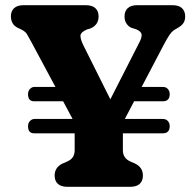

<svg xmlns="http://www.w3.org/2000/svg" viewBox="-20 -720 756 740"><path d="M433.4 -208.6 299.7 -187 101 -557.8Q90.1 -578 83.9 -588.3Q77.6 -598.5 62.6 -606.1L48.2 -613Q34.5 -619.5 28.3 -631.1Q22 -642.6 22 -656.8Q22 -676.8 34.1 -688.4Q46.2 -700 71.4 -700H310Q335.4 -700 347.7 -688.4Q360 -676.8 360 -656.8Q360 -623.6 328.2 -610.2L315.5 -606.6Q291.2 -596.2 290.2 -583.1Q289.2 -569.9 301.5 -545L434 -279.7L354 -236.5L517.2 -556.8Q527.4 -576.1 525.7 -587.6Q524 -599 505.2 -607L485.4 -613.2Q474.8 -618.2 467.4 -629.3Q460 -640.4 460 -656.8Q460 -676.8 472.1 -688.4Q484.2 -700 509.4 -700H644.3Q669.6 -700 681.6 -688.4Q693.7 -676.7 693.7 -656.8Q693.7 -641.9 687.5 -632.1Q681.4 -622.3 667.9 -614.2L661.1 -610Q653.7 -606.1 647.1 -601.2Q640.6 -596.3 632.4 -584.2Q624.2 -572.1 610.3 -545.8ZM267.8 -269.8H453.6V-140.6Q453.6 -126.3 460.5 -115.2Q467.5 -104.2 482.6 -97.4L500.6 -89.6Q530.8 -74.8 530.8 -43.2Q530.8 -23.2 518.7 -11.6Q506.7 0 481.4 0H240Q214.8 0 202.7 -11.6Q190.6 -23.2 190.6 -43.2Q190.6 -74.8 220.8 -89.6L238.8 -97.4Q255.9 -105 261.9 -116.4Q267.8 -127.9 267.8 -140.6ZM88 -233.9Q88 -245.5 95.4 -253.5Q102.8 -261.5 113 -261.5H607.6Q619.7 -261.5 626.9 -253.6Q634.1 -245.6 634.1 -234Q634.1 -206.2 607.6 -206.2H111.5Q88 -206.2 88 -233.9ZM450.8 -329.6 473.3 -385H607.6Q619.7 -385 626.9 -377Q634.1 -368.9 634.1 -357.3Q634.1 -329.6 607.6 -329.6ZM88 -357.3Q88 -368.9 95.4 -377Q102.8 -385 113 -385H310L336 -329.6H111.5Q88 -329.6 88 -357.3Z"/></svg>

Font: Fraunces SuperSoft 9pt
Style: Regular
Weight: 900
Version: Version 1.000;[b76b70a41]